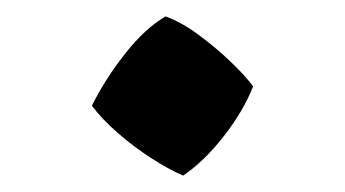

<svg xmlns="http://www.w3.org/2000/svg" viewBox="-20 -716 420 234"><path d="M203.2 -502Q186.2 -509.2 164.6 -523.1Q143 -537 123.4 -554.1Q103.8 -571.2 92 -587.2Q108.2 -619.8 132.5 -650.6Q156.8 -681.5 181.8 -696Q201.5 -688.8 222.1 -673.5Q242.8 -658.2 260.2 -641.6Q277.8 -625 288.5 -610.8Q277 -581.2 252.8 -550.1Q228.5 -519 203.2 -502Z"/></svg>

Font: Eczar
Style: Regular
Weight: 400
Designer: Vaibhav Singh
Foundry: Rosetta Type Foundry
Version: Version 2.000